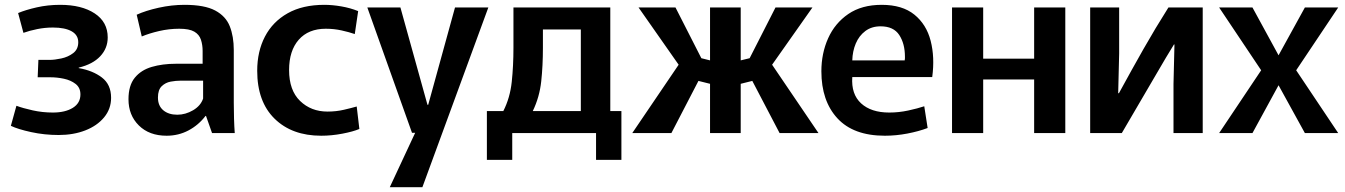

<svg xmlns="http://www.w3.org/2000/svg" viewBox="-20 -551 5568 795"><path d="M223 8Q164 8 109 -4Q54 -16 25 -30L48 -113Q75 -103 115.5 -94Q156 -85 199 -85Q250 -85 281.5 -104.5Q313 -124 313 -160Q313 -188 293 -203.5Q273 -219 244.5 -225Q216 -231 189 -231H136L139 -303H185Q206 -303 234 -309Q262 -315 283 -331Q304 -347 304 -376Q304 -406 276.5 -421.5Q249 -437 199 -437Q166 -437 134 -430.5Q102 -424 77 -415L55 -497Q86 -510 132 -520.5Q178 -531 229 -531Q318 -531 372 -495.5Q426 -460 426 -396Q426 -351 395 -318Q364 -285 306 -271V-269Q364 -259 402 -230Q440 -201 440 -146Q440 -100 411 -65Q382 -30 333 -11Q284 8 223 8Z M670 11Q598 11 555 -31.5Q512 -74 512 -140Q512 -197 538 -229Q564 -261 608.5 -274Q653 -287 708 -287H819V-340Q819 -365 812 -386.5Q805 -408 784.5 -420Q764 -432 722 -432Q680 -432 639 -422.5Q598 -413 567 -400L546 -490Q583 -507 637 -519Q691 -531 744 -531Q827 -531 871 -507.5Q915 -484 931.5 -442Q948 -400 948 -344V-125Q948 -94 949 -60Q950 -26 952 0H858L833 -71H831Q802 -33 760.5 -11Q719 11 670 11ZM714 -76Q748 -76 779.5 -94.5Q811 -113 821 -143V-217H728Q708 -217 686.5 -213Q665 -209 649.5 -194Q634 -179 634 -147Q634 -113 656 -94.5Q678 -76 714 -76Z M1310 11Q1189 11 1117 -59.5Q1045 -130 1045 -258Q1045 -338 1077 -399.5Q1109 -461 1171 -496Q1233 -531 1323 -531Q1356 -531 1393.5 -524.5Q1431 -518 1463 -505L1449 -410Q1426 -418 1394.5 -425Q1363 -432 1329 -432Q1257 -432 1217 -386.5Q1177 -341 1177 -261Q1177 -177 1222.5 -133Q1268 -89 1336 -89Q1372 -89 1404 -96.5Q1436 -104 1457 -110L1468 -17Q1442 -6 1397.5 2.5Q1353 11 1310 11Z M1501 -520H1638L1750 -117H1753L1864 -520H2002L1729 224H1594L1699 -1H1686Z M1996 111V-91H2064Q2092 -146 2099 -212.5Q2106 -279 2106 -353V-520H2507V-91H2553V111H2448V0H2101V111ZM2228 -353Q2228 -279 2221 -214Q2214 -149 2186 -91H2385V-429H2228Z M2598 0 2790 -283 2624 -520H2777L2884 -310L2920 -301V-520H3047V-301L3084 -310L3191 -520H3344L3177 -283L3369 0H3208L3095 -216L3047 -204V0H2920V-204L2872 -216L2760 0Z M3644 11Q3514 11 3447.5 -61Q3381 -133 3381 -256Q3381 -330 3409 -392.5Q3437 -455 3492.5 -493Q3548 -531 3631 -531Q3716 -531 3766 -490.5Q3816 -450 3833.5 -382Q3851 -314 3840 -232H3509Q3504 -161 3545.5 -123Q3587 -85 3662 -85Q3702 -85 3741 -93.5Q3780 -102 3807 -111L3821 -21Q3784 -7 3737 2Q3690 11 3644 11ZM3626 -442Q3589 -442 3563 -422.5Q3537 -403 3523.5 -371Q3510 -339 3509 -301H3726Q3727 -306 3727 -309.5Q3727 -313 3727 -316Q3727 -370 3703.5 -406Q3680 -442 3626 -442Z M3922 -520H4051V-308H4262V-520H4391V0H4262V-222H4051V0H3922Z M4494 0V-520H4614V-330L4610 -165H4613Q4667 -264 4715 -348.5Q4763 -433 4818 -520H4960V0H4839V-203L4843 -367H4841Q4814 -324 4759.5 -230Q4705 -136 4625 0Z M5166 0H5028L5202 -260L5028 -520H5166L5274 -322L5383 -520H5521L5347 -260L5521 0H5383L5274 -198Z"/></svg>

Font: Murecho Medium
Style: Regular
Weight: 500
Designer: Neil Summerour
Foundry: Positype
Version: Version 1.010; ttfautohint (v1.8.3)